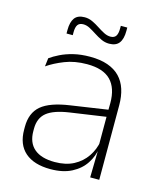

<svg xmlns="http://www.w3.org/2000/svg" viewBox="-103 -733 684 818"><g transform="rotate(15 239.0 -324.0)"><path d="M369.5 0 372 -125 370 -131.5V-290L370.5 -328Q370.5 -394.5 337 -428.5Q303.5 -462.5 232.5 -462.5Q178.5 -462.5 135.2 -445.5Q92 -428.5 61 -407L65.5 -444Q82 -456 106.8 -468.2Q131.5 -480.5 164 -488.5Q196.5 -496.5 237 -496.5Q282 -496.5 314.8 -485Q347.5 -473.5 368.5 -451.8Q389.5 -430 399.5 -399Q409.5 -368 409.5 -328.5V0ZM196 10Q123.5 10 84.2 -24.2Q45 -58.5 45 -124V-136.5Q45 -197.5 83 -229.8Q121 -262 208 -274.5L379.5 -300L381.5 -269L213.5 -244.5Q145 -234.5 114.8 -210Q84.5 -185.5 84.5 -138.5V-128Q84.5 -77 115.5 -50.5Q146.5 -24 206 -24Q254.5 -24 289.2 -42.2Q324 -60.5 345.2 -91.8Q366.5 -123 373 -162L383.5 -131H374.5Q369.5 -94 348.5 -61.8Q327.5 -29.5 289.5 -9.8Q251.5 10 196 10ZM299.5 -571Q281 -571 264.5 -578.8Q248 -586.5 232.2 -596.8Q216.5 -607 202 -614.8Q187.5 -622.5 173 -622.5Q156 -622.5 148.5 -612Q141 -601.5 141 -578.5V-566H113.5V-581.5Q113.5 -616.5 127 -634.8Q140.5 -653 171 -653Q189 -653 205.5 -645.2Q222 -637.5 237.5 -627.2Q253 -617 268 -609.2Q283 -601.5 297 -601.5Q314 -601.5 321.2 -612.2Q328.5 -623 328.5 -646V-657.5H357V-642.5Q357 -607 343.2 -589Q329.5 -571 299.5 -571Z"/></g></svg>

Font: Anek Bangla Medium ExtraLight
Style: Regular
Weight: 250
Version: Version 1.003